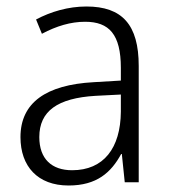

<svg xmlns="http://www.w3.org/2000/svg" viewBox="-20 -654 523 591"><path d="M246 -634C190 -634 136 -618 91 -594L109 -550C154 -574 198 -587 242 -587C316 -587 352 -548 352 -445V-406L268 -401C122 -393 43 -338 43 -232C43 -142 96 -83 191 -83C278 -83 322 -123 353 -180H355L364 -93H407V-451C407 -578 356 -634 246 -634ZM274 -359 352 -363V-310C351 -198 299 -130 202 -130C139 -130 101 -165 101 -232C101 -312 157 -352 274 -359Z"/></svg>

Font: Noto Sans Kannada UI SemiCondensed Light
Style: Regular
Weight: 300
Width: 4
Designer: Jelle Bosma - Monotype Design Team
Foundry: Monotype Imaging Inc.
Version: Version 2.005